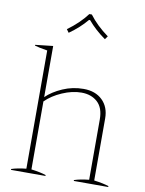

<svg xmlns="http://www.w3.org/2000/svg" viewBox="-98 -985 796 1054"><g transform="rotate(10 300.0 -458.5)"><path d="M219 -796 206 -814Q272 -862 313 -917H327Q368 -862 434 -814L421 -796Q363 -837 323 -885H317Q277 -837 219 -796ZM580 -5V0H388V-5Q421 -16 470 -21V-357Q470 -422 435.5 -453.5Q401 -485 346 -485Q295 -485 239.5 -461Q184 -437 148 -401V-22Q201 -15 230 -5V0H38V-5Q71 -16 120 -21V-680Q70 -688 49 -695V-699L148 -710V-425Q183 -459 238 -483Q293 -507 354 -507Q420 -507 459 -469Q498 -431 498 -368V-22Q551 -15 580 -5Z"/></g></svg>

Font: Trirong Thin
Style: Regular
Weight: 250
Designer: Katatrad Team
Foundry: CadsonDemak
Version: Version 1.001